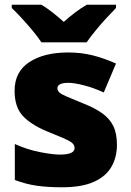

<svg xmlns="http://www.w3.org/2000/svg" viewBox="-20 -786 557 816"><path d="M477 -170Q477 -118 453.5 -77Q430 -36 378.5 -13Q327 10 243 10Q184 10 137.5 3.5Q91 -3 43 -21V-174Q96 -150 150 -139.5Q204 -129 235 -129Q297 -129 297 -157Q297 -169 287 -178Q277 -187 251.5 -198Q226 -209 179 -228Q110 -257 76 -294.5Q42 -332 42 -400Q42 -481 104.5 -522Q167 -563 270 -563Q325 -563 373 -551Q421 -539 473 -516L421 -393Q380 -412 338 -423Q296 -434 271 -434Q224 -434 224 -411Q224 -401 232.5 -393Q241 -385 265 -375Q289 -365 335 -346Q383 -327 414.5 -304.5Q446 -282 461.5 -250.5Q477 -219 477 -170ZM156 -606Q141 -629 118.5 -656Q96 -683 72.5 -708.5Q49 -734 30 -752V-766H156Q182 -750 203.5 -733Q225 -716 251 -693Q277 -716 300 -733.5Q323 -751 349 -766H473V-752Q456 -735 432.5 -709.5Q409 -684 386.5 -656.5Q364 -629 348 -606Z"/></svg>

Font: Noto Sans Syriac Western Black
Style: Regular
Weight: 900
Designer: Patrick Giasson and the Monotype Design Team
Foundry: Monotype Imaging Inc.
Version: Version 3.000; ttfautohint (v1.8.4.7-5d5b)